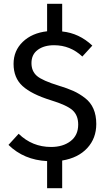

<svg xmlns="http://www.w3.org/2000/svg" viewBox="-20 -844 571 1019"><path d="M491 -186Q491 -110 443 -58Q395 -6 310 8V155H230V11Q107 5 25 -75L79 -134Q151 -64 251 -64Q314 -64 354.5 -95Q395 -126 395 -183Q395 -232 365 -259Q335 -286 250 -312Q147 -344 99.5 -387.5Q52 -431 52 -505Q52 -575 101 -622Q150 -669 230 -678V-824H310V-677Q400 -668 470 -602L417 -544Q353 -604 267 -604Q214 -604 180.5 -579.5Q147 -555 147 -509Q147 -466 176 -441Q205 -416 293 -389Q339 -375 370 -361Q401 -347 431 -324Q461 -301 476 -266.5Q491 -232 491 -186Z"/></svg>

Font: Fira Sans
Style: Regular
Weight: 400
Designer: Carrois Corporate & Edenspiekermann AG
Foundry: Carrois Corporate GbR & Edenspiekermann AG
Version: Version 4.106;PS 004.106;hotconv 1.0.70;makeotf.lib2.5.58329